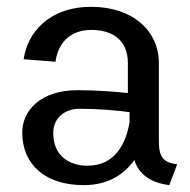

<svg xmlns="http://www.w3.org/2000/svg" viewBox="-20 -536 561 568"><path d="M45.8 -144.2C45.8 -48.3 115 11.7 227.5 11.7C301.7 11.7 348.3 -21.7 377.5 -62.5C394.2 -7.5 446.7 7.5 480.8 11.7L504.2 -50C461.7 -55 450 -72.5 450 -119.2V-349.2C450 -445 372.5 -515.8 250 -515.8C124.2 -515.8 60.8 -438.3 50 -360.8L144.2 -353.3C152.5 -414.2 192.5 -447.5 250 -447.5C310.8 -447.5 358.3 -419.2 358.3 -349.2V-260.8C317.5 -265 264.2 -269.2 210 -269.2C98.3 -269.2 45.8 -207.5 45.8 -144.2ZM363.3 -204.2V-175C353.3 -112.5 320.8 -45.8 239.2 -45.8C186.7 -45.8 137.5 -73.3 137.5 -142.5C137.5 -190 175 -214.2 215 -214.2C273.3 -214.2 326.7 -209.2 363.3 -204.2Z"/></svg>

Font: Boon Medium
Style: Regular
Weight: 500
Designer: Sungsit Sawaiwan
Foundry: FontUni
Version: Version 2.0